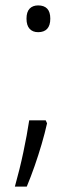

<svg xmlns="http://www.w3.org/2000/svg" viewBox="-20 -561 284 710"><path d="M154 -105Q146 -69 134 -28Q122 13 108 53Q94 93 79 129H35Q44 97 52 64.5Q60 32 66.5 1Q73 -30 78.5 -59.5Q84 -89 88 -116H149ZM78 -492Q78 -517 89.5 -529Q101 -541 121 -541Q143 -541 154.5 -529Q166 -517 166 -492Q166 -467 154.5 -454.5Q143 -442 121 -442Q101 -442 89.5 -454.5Q78 -467 78 -492Z"/></svg>

Font: Noto Sans Armenian Light
Style: Regular
Weight: 300
Designer: Monotype Design Team
Foundry: Monotype Imaging Inc.
Version: Version 2.007